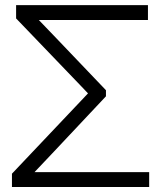

<svg xmlns="http://www.w3.org/2000/svg" viewBox="-20 -748 617 768"><path d="M27.8 0V-53.2L281.7 -321.3Q294.4 -334.5 306.9 -347.9Q319.3 -361.3 332 -374.5Q319.3 -387.7 306.9 -400.9Q294.4 -414.1 281.7 -427.2L44.4 -674.3V-727.5H571.8V-668H135.3Q150.4 -652.3 165.5 -636.5Q180.7 -620.6 195.8 -605L403.8 -387.2V-362.8L195.8 -141.6Q176.3 -121.1 157 -100.6Q137.7 -80.1 118.2 -59.6H576.7V0Z"/></svg>

Font: Inter Display Light
Style: Regular
Weight: 300
Designer: Rasmus Andersson
Foundry: rsms
Version: Version 4.000;git-a52131595